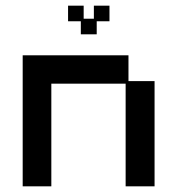

<svg xmlns="http://www.w3.org/2000/svg" viewBox="-20 -645 626 677"><path d="M60 12V-450H433V-359H525V12H423V-350H161V12ZM265 -524V-570H220V-625H275V-579H311V-625H366V-570H321V-524Z"/></svg>

Font: Pixelify Sans
Style: Regular
Weight: 400
Designer: Stefie Justprince
Foundry: Typecalism Foundryline
Version: Version 1.000;February 13, 2025;FontCreator 15.0.0.3015 64-b